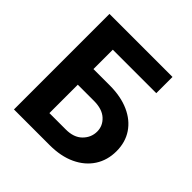

<svg xmlns="http://www.w3.org/2000/svg" viewBox="-190 -881 1034 1034"><g transform="rotate(45 327.5 -364.0)"><path d="M65.9 0V-727.5H545.9V-604H214.8V-456.5H337.9Q423.3 -456.5 485.6 -428.7Q547.9 -400.9 581.8 -350.3Q615.7 -299.8 615.7 -231.4Q615.7 -163.1 581.8 -110.8Q547.9 -58.6 485.6 -29.3Q423.3 0 337.9 0ZM214.8 -121.1H337.9Q400.4 -120.6 433.8 -154.1Q467.3 -187.5 467.3 -232.9Q467.3 -276.4 433.8 -306.9Q400.4 -337.4 337.9 -337.4H214.8Z"/></g></svg>

Font: Inter
Style: Bold
Weight: 700
Designer: Rasmus Andersson
Foundry: rsms
Version: Version 4.001;git-9221beed3